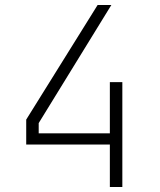

<svg xmlns="http://www.w3.org/2000/svg" viewBox="-20 -749 640 769"><path d="M420 0V-170H85V-270L371 -729H426L135 -256V-215H420V-420H470V0Z"/></svg>

Font: JetBrains Mono NL Thin
Style: Regular
Weight: 100
Monospace: yes
Designer: Philipp Nurullin, Konstantin Bulenkov
Foundry: JetBrains
Version: Version 2.305; ttfautohint (v1.8.4.7-5d5b)